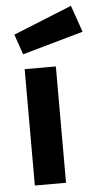

<svg xmlns="http://www.w3.org/2000/svg" viewBox="-54 -787 431 822"><g transform="rotate(-5 161.5 -376.5)"><path d="M31 -651 61 -564 323 -638 283 -753ZM62 -500H196V0H62Z"/></g></svg>

Font: RazerF5
Style: Bold
Weight: 700
Foundry: Razer Inc.
Version: Version 1.000;PS 001.001;hotconv 1.0.56